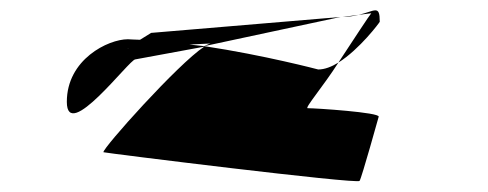

<svg xmlns="http://www.w3.org/2000/svg" viewBox="-20 -658 921 362"><path d="M106 -466C106 -388 224 -546 235 -546L365 -570C316 -538 173 -378 175 -371C175 -370 656 -310 658 -317C662 -323 694 -438 694 -438C696 -446 576 -454 560 -454C554 -454 590 -496 618 -540C605 -532 592 -527 580 -527C580 -527 478 -554 365 -571L622 -626L265 -596L244 -583C234 -583 226 -584 221 -584C184 -584 106 -546 106 -466ZM221 -566C221 -566 221 -567 222 -567C222 -567 221 -566 221 -566ZM337 -574C356 -575 375 -576 377 -576C376 -576 371 -574 365 -571C357 -572 345 -573 337 -574ZM618 -540C658 -565 696 -616 696 -617C696 -650 687 -637 656 -630L680 -633C677 -630 647 -584 618 -540ZM624 -626H626ZM626 -626C637 -626 648 -628 656 -630Z"/></svg>

Font: Ampere
Style: SCUltExt
Weight: 400
Version: Version 1